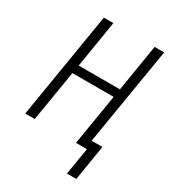

<svg xmlns="http://www.w3.org/2000/svg" viewBox="-218 -851 1035 1153"><g transform="rotate(30 300.0 -274.0)"><path d="M432 187 463 0H387L445 -352H159L101 0H35L156 -735H222L169 -410H455L508 -735H574L462 -58H537L497 187Z"/></g></svg>

Font: Iosevka Aile Light
Style: Italic
Weight: 300
Italic angle: -9°
Designer: Belleve Invis
Foundry: Belleve Invis
Version: Version 31.1.0; ttfautohint (v1.8.4)